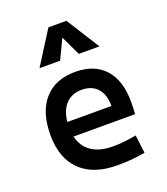

<svg xmlns="http://www.w3.org/2000/svg" viewBox="-146 -897 877 1008"><g transform="rotate(-20 293.0 -392.5)"><path d="M336.9 9.8Q203.6 9.8 131.3 -59.8Q59.1 -129.4 59.1 -259.8Q59.1 -386.7 120.4 -457Q181.6 -527.3 293.9 -527.3Q400.4 -527.3 458.7 -463.4Q517.1 -399.4 517.1 -277.3Q517.1 -242.2 514.2 -210.9H146V-293.9H412.6Q412.6 -358.4 381.3 -392.8Q350.1 -427.2 294.9 -427.2Q232.9 -427.2 199 -384.8Q165 -342.3 165 -264.6Q165 -179.7 212.6 -135.5Q260.3 -91.3 348.6 -91.3Q381.3 -91.3 413.6 -95Q445.8 -98.6 479 -105L491.7 -3.9Q444.8 4.9 405.8 7.3Q366.7 9.8 336.9 9.8ZM125.5 -609.4 242.7 -794.9H343.3L460.4 -609.4H345.2L288.1 -729.5H297.9L240.7 -609.4Z"/></g></svg>

Font: Cascadia Mono Medium
Style: Regular
Weight: 500
Monospace: yes
Designer: Aaron Bell
Foundry: Saja Typeworks
Version: Version 2407.024